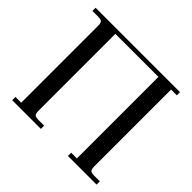

<svg xmlns="http://www.w3.org/2000/svg" viewBox="-166 -893 1084 1084"><g transform="rotate(45 375.5 -351.0)"><path d="M22 -676.8V-702.1H695.8V-676.8H649.9V-65.9Q649.9 -41 657 -33.4Q664.1 -25.9 689 -25.9H731.9V0H502.9V-25.9H548.8V-676.8H205.1V-65.9Q205.1 -41 212.2 -33.4Q219.2 -25.9 244.1 -25.9H287.1V0H58.1V-25.9H104V-637.2Q104 -662.1 96.9 -669.4Q89.8 -676.8 64.9 -676.8Z"/></g></svg>

Font: Dihjauti S
Style: Bold
Weight: 700
Designer: T. Christopher White
Version: Version 3.0.0